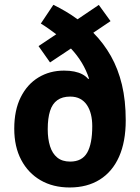

<svg xmlns="http://www.w3.org/2000/svg" viewBox="-20 -786 594 815"><path d="M206.5 -765.6Q233.4 -752.4 259 -737.3Q284.7 -722.2 309.1 -704.1L399.4 -765.1L449.2 -696.3L376 -647Q420.4 -602.1 450.9 -547.9Q481.4 -493.7 497.6 -426.5Q513.7 -359.4 513.7 -274.9Q513.7 -184.6 485.4 -120.8Q457 -57.1 403.6 -23.7Q350.1 9.8 275.9 9.8Q205.1 9.8 152.3 -20.8Q99.6 -51.3 70.1 -107.2Q40.5 -163.1 40.5 -239.7Q40.5 -318.4 68.1 -373.5Q95.7 -428.7 143.6 -457.5Q191.4 -486.3 251.5 -486.3Q275.9 -486.3 295.2 -482.4Q314.5 -478.5 329.3 -470.7Q344.2 -462.9 354.5 -450.7L357.9 -452.6Q346.2 -488.3 327.1 -519.8Q308.1 -551.3 281.2 -580.1L192.4 -521L143.6 -590.3L218.8 -640.6Q203.1 -652.3 187 -663.8Q170.9 -675.3 153.3 -686ZM277.8 -376Q244.6 -376 223.4 -360.8Q202.1 -345.7 192.4 -314.9Q182.6 -284.2 182.6 -237.3Q182.6 -196.3 192.4 -165.3Q202.1 -134.3 223.1 -117.2Q244.1 -100.1 277.8 -100.1Q328.1 -100.1 349.9 -137.7Q371.6 -175.3 371.6 -250.5Q371.6 -277.8 366 -300.5Q360.4 -323.2 348.9 -340.3Q337.4 -357.4 319.8 -366.7Q302.2 -376 277.8 -376Z"/></svg>

Font: Open Sans SemiCondensed
Style: Bold
Weight: 700
Width: 4
Designer: Monotype Design Team
Foundry: Monotype Imaging Inc.
Version: Version 3.003